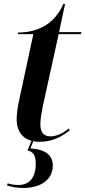

<svg xmlns="http://www.w3.org/2000/svg" viewBox="-20 -696 425 956"><path d="M176 10C238 10 283 -12 327 -47L323 -56C295 -34 262 -17 232 -17C196 -17 181 -39 181 -77C181 -102 187 -136 194 -171L272 -526H383L385 -536H274L304 -676H295C252 -575 166 -534 70 -534L68 -526H146L74 -191C67 -157 63 -128 63 -100C63 -44 91 -7 137 5L117 53C148 59 158 83 158 118C158 188 127 225 72 225C56 225 36 223 18 217L15 227C37 234 59 240 96 240C178 240 243 202 243 128C243 81 212 48 131 43L146 7C156 9 166 10 176 10Z"/></svg>

Font: Noto Serif Display SemiCondensed SemiBold
Style: Italic
Weight: 600
Width: 4
Italic angle: -12°
Designer: Monotype Design Team
Foundry: Monotype Imaging Inc.
Version: Version 2.009